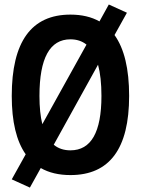

<svg xmlns="http://www.w3.org/2000/svg" viewBox="-20 -768 626 853"><path d="M112.8 65.4 32.2 28.8 94.2 -82.5Q32.2 -170.4 32.2 -341.8Q32.2 -703.1 293 -703.1Q368.2 -703.1 421.9 -672.9L463.4 -748L543.9 -711.4L488.8 -612.3Q553.7 -522 553.7 -341.8Q553.7 9.8 293 9.8Q215.3 9.8 161.1 -21.5ZM293 -100.1Q430.7 -100.1 430.7 -341.8Q430.7 -424.8 415.5 -480.5L218.8 -125Q248.5 -100.1 293 -100.1ZM168 -216.3 364.3 -569.8Q335 -593.3 293 -593.3Q155.3 -593.3 155.3 -341.8Q155.3 -267.6 168 -216.3Z"/></svg>

Font: Cascadia Mono PL SemiBold
Style: Regular
Weight: 600
Monospace: yes
Designer: Aaron Bell
Foundry: Saja Typeworks
Version: Version 2404.023; ttfautohint (v1.8.4)